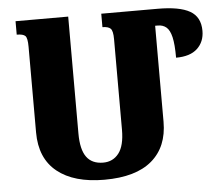

<svg xmlns="http://www.w3.org/2000/svg" viewBox="-52 -772 959 839"><g transform="rotate(-5 428.0 -352.0)"><path d="M422 -714H669Q765 -714 810.5 -688Q856 -662 856 -601Q856 -553 824.5 -523.5Q793 -494 731 -494Q731 -553 723.5 -584.5Q716 -616 701 -628.5Q686 -641 664 -641H652V-220Q652 -110 581.5 -50Q511 10 373 10Q240 10 166.5 -49Q93 -108 93 -222V-598Q93 -636 83.5 -645.5Q74 -655 46 -655V-714H277V-201Q277 -131 301 -98Q325 -65 374 -65Q417 -65 442.5 -98Q468 -131 468 -201V-598Q468 -635 457.5 -645Q447 -655 422 -655Z"/></g></svg>

Font: Noto Serif Armenian SemiCondensed Black
Style: Regular
Weight: 900
Width: 4
Designer: Monotype Design Team
Foundry: Monotype Imaging Inc.
Version: Version 2.008; ttfautohint (v1.8.4.7-5d5b)